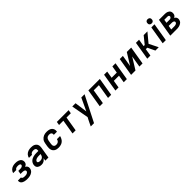

<svg xmlns="http://www.w3.org/2000/svg" viewBox="553 -2864 5194 5194"><g transform="rotate(-45 3150.0 -267.5)"><path d="M255 8Q229 8 203.5 6Q178 4 153.5 -2Q129 -8 106.5 -18.5Q84 -29 66.5 -46Q49 -63 41 -87.5Q33 -112 38 -138L39 -144H158Q156 -132 162 -123Q168 -114 177.5 -108.5Q187 -103 197.5 -100Q208 -97 219 -95.5Q230 -94 241.5 -93.5Q253 -93 264 -93Q282 -93 300.5 -95Q319 -97 336 -104.5Q353 -112 367.5 -126Q382 -140 385 -158Q387 -170 382.5 -181Q378 -192 369.5 -199Q361 -206 350 -210Q339 -214 327.5 -216Q316 -218 304 -219Q292 -220 280 -220H214L231 -321H297Q307 -321 317.5 -321.5Q328 -322 339 -324Q350 -326 360.5 -329.5Q371 -333 380.5 -339.5Q390 -346 396.5 -355.5Q403 -365 405 -375Q406 -385 403 -394.5Q400 -404 392 -409.5Q384 -415 375 -418.5Q366 -422 356 -424Q346 -426 335.5 -426.5Q325 -427 315 -427Q300 -427 285 -425.5Q270 -424 255 -418.5Q240 -413 227 -402Q214 -391 212 -376H93V-379Q97 -402 109.5 -425Q122 -448 140.5 -466Q159 -484 181.5 -496.5Q204 -509 227.5 -516Q251 -523 275.5 -525.5Q300 -528 323 -528Q350 -528 375.5 -525Q401 -522 424.5 -514Q448 -506 469 -492.5Q490 -479 503.5 -459Q517 -439 522 -413.5Q527 -388 523 -362Q520 -346 513.5 -330.5Q507 -315 495 -303Q483 -291 468 -283Q453 -275 438 -269Q455 -260 469.5 -247.5Q484 -235 493 -218.5Q502 -202 504 -182Q506 -162 502 -142Q498 -117 485 -93Q472 -69 451.5 -51Q431 -33 406.5 -21.5Q382 -10 357 -3.5Q332 3 306.5 5.5Q281 8 255 8Z M802 8Q779 8 757 5Q735 2 715 -6Q695 -14 678.5 -27.5Q662 -41 652 -59.5Q642 -78 639.5 -100.5Q637 -123 641 -146Q646 -174 660 -201.5Q674 -229 697 -250Q720 -271 747.5 -284.5Q775 -298 804 -305.5Q833 -313 861.5 -316Q890 -319 919 -319H996L999 -338Q1002 -357 997.5 -375.5Q993 -394 980 -406Q967 -418 948.5 -422.5Q930 -427 910 -427Q894 -427 878 -425Q862 -423 846 -415.5Q830 -408 817.5 -395Q805 -382 802 -366H683Q687 -390 699 -414Q711 -438 729.5 -458Q748 -478 771 -492Q794 -506 819 -514Q844 -522 869 -525Q894 -528 919 -528Q948 -528 977 -524Q1006 -520 1031 -508.5Q1056 -497 1076 -478Q1096 -459 1107 -433.5Q1118 -408 1119.5 -379Q1121 -350 1116 -321L1063 0H943L956 -83Q944 -63 927 -45.5Q910 -28 890 -15.5Q870 -3 847 2.5Q824 8 802 8ZM851 -93Q874 -93 897.5 -101Q921 -109 938.5 -127Q956 -145 965 -167.5Q974 -190 978 -213L979 -218H919Q904 -218 888.5 -217Q873 -216 858 -213.5Q843 -211 827.5 -206Q812 -201 798 -193Q784 -185 773.5 -172Q763 -159 761 -144Q759 -134 762.5 -124.5Q766 -115 774 -109.5Q782 -104 791.5 -101Q801 -98 810.5 -96Q820 -94 830.5 -93.5Q841 -93 851 -93Z M1450 8Q1418 8 1387.5 2Q1357 -4 1331 -18.5Q1305 -33 1286.5 -56.5Q1268 -80 1259.5 -109Q1251 -138 1250.5 -169.5Q1250 -201 1255 -233L1272 -333Q1276 -360 1286 -387.5Q1296 -415 1314 -438.5Q1332 -462 1356 -480Q1380 -498 1407.5 -509Q1435 -520 1462.5 -524Q1490 -528 1517 -528Q1546 -528 1573.5 -524.5Q1601 -521 1626 -511.5Q1651 -502 1671.5 -485.5Q1692 -469 1705 -446Q1718 -423 1722 -395.5Q1726 -368 1721 -340L1720 -331H1601V-335Q1604 -355 1599.5 -374Q1595 -393 1581 -405.5Q1567 -418 1548 -422.5Q1529 -427 1509 -427Q1487 -427 1465.5 -419.5Q1444 -412 1427.5 -396Q1411 -380 1402 -359Q1393 -338 1389 -317L1373 -217Q1369 -193 1370.5 -170Q1372 -147 1383 -129Q1394 -111 1414.5 -102Q1435 -93 1459 -93Q1478 -93 1498.5 -98.5Q1519 -104 1536 -117.5Q1553 -131 1563.5 -150Q1574 -169 1577 -189H1696V-188Q1691 -161 1679.5 -134Q1668 -107 1651 -83.5Q1634 -60 1610.5 -41.5Q1587 -23 1560 -12Q1533 -1 1505 3.5Q1477 8 1450 8Z M1984 0 2053 -419H1888L1905 -520H2355L2338 -419H2173L2104 0Z M2467 215Q2488 169 2510.5 123.5Q2533 78 2555 33L2585 -23L2495 -520H2620L2670 -157L2840 -520H2965Q2871 -336 2778.5 -152.5Q2686 31 2592 215Z M3025 0 3111 -520H3549L3463 0H3343L3412 -419H3214L3145 0Z M3625 0 3711 -520H3831L3797 -317H3995L4029 -520H4149L4063 0H3943L3978 -216H3780L3745 0Z M4225 0 4311 -520H4431L4376 -189L4581 -520H4749L4663 0H4543L4598 -331L4393 0Z M4844 0 4930 -520H5050L5015 -310H5056L5226 -520H5369L5153 -260L5283 0H5155L5054 -210H4998L4964 0Z M5434 0 5520 -520H5640L5554 0ZM5604 -590Q5585 -590 5568 -597Q5551 -604 5539.5 -618Q5528 -632 5525.5 -651Q5523 -670 5526 -689Q5528 -703 5535 -715Q5542 -727 5553.5 -735.5Q5565 -744 5578 -747Q5591 -750 5605 -750Q5624 -750 5641.5 -743Q5659 -736 5670 -722Q5681 -708 5684 -689Q5687 -670 5683 -651Q5681 -637 5674 -625Q5667 -613 5655.5 -604.5Q5644 -596 5631 -593Q5618 -590 5604 -590Z M5725 0 5811 -520H6031Q6055 -520 6079 -517Q6103 -514 6124.5 -505.5Q6146 -497 6164 -483Q6182 -469 6193.5 -449Q6205 -429 6208 -405Q6211 -381 6207 -356Q6204 -342 6199.5 -328.5Q6195 -315 6185.5 -303Q6176 -291 6163.5 -282Q6151 -273 6138 -267Q6154 -258 6168.5 -245.5Q6183 -233 6192 -217Q6201 -201 6203 -181Q6205 -161 6202 -141Q6198 -117 6186.5 -94.5Q6175 -72 6155.5 -55Q6136 -38 6113.5 -27.5Q6091 -17 6067 -10.5Q6043 -4 6019.5 -2Q5996 0 5973 0ZM5898 -319H6013Q6025 -319 6037 -321Q6049 -323 6060.5 -329.5Q6072 -336 6080 -347Q6088 -358 6090 -370Q6092 -382 6087.5 -392.5Q6083 -403 6074 -409Q6065 -415 6053.5 -417Q6042 -419 6030 -419H5914ZM5861 -101H5972Q5983 -101 5994.5 -101.5Q6006 -102 6016.5 -104.5Q6027 -107 6038.5 -110.5Q6050 -114 6060 -120.5Q6070 -127 6076.5 -137Q6083 -147 6085 -158Q6088 -175 6079 -188Q6070 -201 6056 -207.5Q6042 -214 6026 -216Q6010 -218 5993 -218H5881Z"/></g></svg>

Font: Iosevka Aile Oblique
Style: Bold
Weight: 700
Italic angle: -9°
Designer: Belleve Invis
Foundry: Belleve Invis
Version: Version 31.1.0; ttfautohint (v1.8.4)